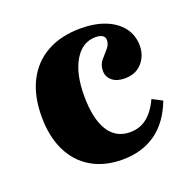

<svg xmlns="http://www.w3.org/2000/svg" viewBox="-88 -517 614 615"><g transform="rotate(-20 219.0 -209.5)"><path d="M230.6 11.3Q169.4 11.3 125 -14.9Q80.6 -41.1 56.9 -89.9Q33.1 -138.7 33.1 -206.5Q33.1 -276.6 58.5 -326.6Q83.9 -376.6 131.9 -403.2Q179.8 -429.8 246.8 -429.8Q295.2 -429.8 331 -415.3Q366.9 -400.8 386.7 -374.6Q406.5 -348.4 406.5 -312.9Q406.5 -279 385.1 -254.8Q363.7 -230.6 325.8 -230.6Q299.2 -230.6 283.5 -243.5Q267.7 -256.5 267.7 -277.4Q267.7 -297.6 279.4 -311.7Q291.1 -325.8 302.4 -338.3Q313.7 -350.8 313.7 -366.1Q313.7 -376.6 305.2 -381.9Q296.8 -387.1 282.3 -387.1Q237.1 -387.1 210.5 -342.7Q183.9 -298.4 183.9 -222.6Q183.9 -145.2 209.3 -104Q234.7 -62.9 283.1 -62.9Q316.9 -62.9 341.1 -82.3Q365.3 -101.6 383.1 -139.5L416.9 -121.8Q391.9 -55.6 344.8 -22.2Q297.6 11.3 230.6 11.3Z"/></g></svg>

Font: Playfair 9pt Black
Style: Regular
Weight: 900
Designer: Claus Eggers Sørensen
Foundry: Claus Eggers Sørensen
Version: Version 2.203